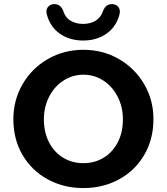

<svg xmlns="http://www.w3.org/2000/svg" viewBox="-20 -927 831 957"><path d="M46.6 -332.8Q46.6 -427.8 92.5 -507.2Q138.4 -586.6 218.5 -632.7Q298.7 -678.8 395.7 -678.8Q492.9 -678.8 572.5 -632.8Q652.2 -586.8 698.5 -507.8Q744.8 -428.8 744.8 -333.6Q744.8 -233 698.9 -154.7Q653 -76.4 573.2 -33Q493.5 10.4 395.7 10.4Q297.9 10.4 218.1 -33Q138.4 -76.4 92.5 -154.3Q46.6 -232.2 46.6 -332.8ZM592.6 -332.8Q592.6 -393.7 566.5 -444.9Q540.4 -496 495.4 -525.3Q450.4 -554.7 395.7 -554.7Q341.8 -554.7 296.4 -525.3Q250.9 -496 224.9 -444.9Q198.8 -393.7 198.8 -332.8Q198.8 -266.3 224.9 -216.7Q250.9 -167.1 295.6 -140.4Q340.2 -113.7 395.7 -113.7Q451.2 -113.7 495.8 -140.4Q540.4 -167.1 566.5 -216.7Q592.6 -266.3 592.6 -332.8ZM213.8 -853.9Q207.4 -875 217.1 -889.5Q226.8 -904 244.5 -906.2Q261.3 -907.6 271.9 -901.9Q282.5 -896.2 289.4 -884.6Q291.2 -881.7 294.8 -874Q304.6 -840.1 331.7 -823.9Q358.7 -807.8 394.5 -807.8Q430 -807.8 456.7 -823.9Q483.3 -840.1 494.2 -874Q497.8 -881.7 499.6 -884.6Q506.4 -896 517 -901.8Q527.7 -907.6 544.5 -906.2Q562 -904 571.6 -889.7Q581.2 -875.4 575.2 -853.9Q559 -792.8 510.3 -758.9Q461.7 -725 394.5 -725Q327.3 -725 278.6 -758.9Q230 -792.8 213.8 -853.9Z"/></svg>

Font: SN Pro Thin
Style: Regular
Weight: 200
Designer: Tobias Whetton
Foundry: Supernotes
Version: Version 1.003;Glyphs 3.3 (3324)